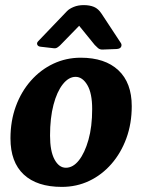

<svg xmlns="http://www.w3.org/2000/svg" viewBox="-20 -717 557 752"><path d="M222 15Q125 15 73 -33.5Q21 -82 21 -175Q21 -243 42 -300.5Q63 -358 101 -401Q139 -444 189 -467.5Q239 -491 296 -491Q391 -491 443.5 -442Q496 -393 496 -301Q496 -233 475 -175.5Q454 -118 416.5 -75Q379 -32 329.5 -8.5Q280 15 222 15ZM238 -60Q266 -60 289 -89Q312 -118 326.5 -169.5Q341 -221 341 -290Q341 -352 322 -384Q303 -416 276 -416Q249 -416 226 -387Q203 -358 189.5 -306.5Q176 -255 176 -186Q176 -125 193.5 -92.5Q211 -60 238 -60ZM130 -556Q123 -549 126 -542Q129 -535 139 -534L191 -528Q199 -527 205.5 -531.5Q212 -536 216 -540L290 -616L351 -541Q356 -536 363.5 -529Q371 -522 384 -523L437 -525Q451 -526 454.5 -534Q458 -542 453 -549L378 -663Q365 -683 348 -690Q331 -697 308 -697Q286 -697 269 -690Q252 -683 243 -674Z"/></svg>

Font: Alkatra
Style: Bold
Weight: 700
Designer: Suman Bhandary
Version: Version 1.100;gftools[0.9.22]